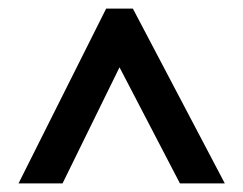

<svg xmlns="http://www.w3.org/2000/svg" viewBox="-20 -787 563 445"><path d="M23 -362 226 -767H288L501 -362H397L257 -631L125 -362Z"/></svg>

Font: Noto Sans Tamil UI Condensed SemiBold
Style: Regular
Weight: 600
Width: 3
Designer: Jelle Bosma - Monotype Design Team
Foundry: Monotype Imaging Inc.
Version: Version 2.004; ttfautohint (v1.8.4.7-5d5b)